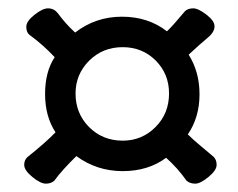

<svg xmlns="http://www.w3.org/2000/svg" viewBox="-20 -556 570 460"><path d="M90 -116Q77 -116 57.5 -132Q38 -148 38 -161Q38 -172 45 -179Q90 -215 113 -239Q88 -277 88 -331Q88 -384 111 -419Q83 -449 50 -473Q43 -479 43 -492Q43 -505 62.5 -520.5Q82 -536 95 -536Q109 -536 118 -525Q137 -499 160 -478Q209 -516 272 -516Q335 -516 380 -481Q393 -493 423 -529Q430 -536 443 -536Q455 -536 474.5 -521Q494 -506 494 -493Q494 -479 477.5 -465.5Q461 -452 432 -425Q458 -384 458 -330Q458 -275 430 -234Q443 -221 463 -204.5Q483 -188 491 -181Q499 -174 499 -161Q499 -148 479.5 -132Q460 -116 448 -116Q435 -116 427 -123Q406 -153 378 -178Q335 -146 274 -146Q212 -146 163 -182Q129 -149 110 -123Q102 -116 90 -116ZM274 -219Q320 -219 352.5 -251.5Q385 -284 385 -332Q385 -379 353 -411Q321 -443 274 -443Q226 -443 193.5 -410.5Q161 -378 161 -332Q161 -284 193.5 -251.5Q226 -219 274 -219Z"/></svg>

Font: LXGW WenKai TC
Style: Bold
Weight: 700
Designer: LXGW / Fontworks Inc.
Foundry: LXGW / Fontworks Inc.
Version: Version 1.330;April 28, 2024